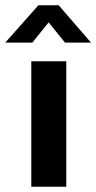

<svg xmlns="http://www.w3.org/2000/svg" viewBox="-47 -710 366 730"><path d="M72 0V-477H205V0ZM299 -548H200L138 -625L76 -548H-27L99 -690H176Z"/></svg>

Font: Mukta Vaani
Style: Bold
Weight: 700
Designer: Noopur Datye, Girish Dalvi, Yashodeep Gholap, Pallavi Karambelkar
Foundry: Ek Type
Version: Version 2.538;PS 1.000;hotconv 16.6.51;makeotf.lib2.5.65220;